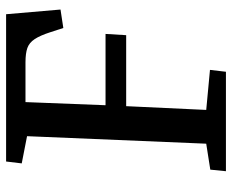

<svg xmlns="http://www.w3.org/2000/svg" viewBox="-84 -658 743 614"><g transform="rotate(-90 287.0 -351.5)"><path d="M51 -50 134 -63 158 -636 71 -653 77 -703H548L563 -529L504 -520L490 -563Q480 -594 468.5 -611.5Q457 -629 440 -635Q423 -641 394 -641H267L257 -385H485L481 -319H254L242 -63L370 -51L364 0H46Z"/></g></svg>

Font: Literata 18pt Medium
Style: Italic
Weight: 500
Italic angle: -2°
Designer: Latin by Veronika Burian and Jose Scaglione. Greek by Irene Vlachou. Cyrillic by Vera Evstafieva
Foundry: TypeTogether
Version: Version 3.103;gftools[0.9.29]